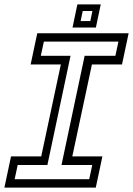

<svg xmlns="http://www.w3.org/2000/svg" viewBox="-37 -851 604 871"><path d="M-17 0 13 -141.5H150L239 -558.5H102L132 -700H546.5L516.5 -558.5H380L291 -141.5H427.5L397.5 0ZM29.5 -38.2H367.8L381.5 -102.5H242L347 -598H486.5L500.2 -662.2H162L148.2 -598H283L178 -102.5H43.2ZM292 -726 314 -831H420L398 -726ZM328.8 -755.5H372.8L382.2 -801H338.2Z"/></svg>

Font: Tourney Thin
Style: Italic
Weight: 100
Italic angle: -12°
Designer: Tyler Finck
Foundry: Etcetera Type Co
Version: Version 1.015